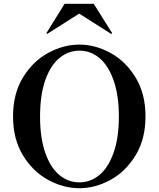

<svg xmlns="http://www.w3.org/2000/svg" viewBox="-20 -983 840 1016"><path d="M49 -367Q49 -487 101.5 -573Q154 -659 235 -703Q316 -747 400 -747Q484 -747 564.5 -703Q645 -659 697.5 -573Q750 -487 750 -367Q750 -247 697.5 -161Q645 -75 564.5 -31Q484 13 400 13Q316 13 235 -31Q154 -75 101.5 -161Q49 -247 49 -367ZM609 -366Q609 -479 581 -558Q553 -637 506 -676Q459 -715 401 -715Q342 -715 294.5 -676Q247 -637 219.5 -558.5Q192 -480 192 -366Q192 -253 219.5 -174.5Q247 -96 294 -57Q341 -18 400 -18Q459 -18 506 -57Q553 -96 581 -174.5Q609 -253 609 -366ZM226 -807 227 -810 322 -963H476L572 -810L573 -807Q573 -804 569 -804L566 -805L399 -911L232 -805Q231 -804 229 -804Q226 -804 226 -807Z"/></svg>

Font: Shippori Mincho
Style: Bold
Weight: 700
Designer: FONTDASU
Foundry: FONTDASU / Google Inc. / but / Adobe
Version: Version 3.110; ttfautohint (v1.8.3)